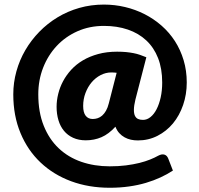

<svg xmlns="http://www.w3.org/2000/svg" viewBox="-20 -720 890 860"><path d="M597.5 -91Q581.5 -91 566.5 -94.2Q551.5 -97.5 538.2 -104.8Q525 -112 514.2 -123.8Q503.5 -135.5 497 -152.5Q467 -119.5 434.5 -105.5Q402 -91.5 364.5 -91.5Q332 -91.5 307.5 -102.8Q283 -114 266.5 -134Q250 -154 241.8 -181.5Q233.5 -209 233.5 -241.5Q233.5 -270 240.8 -299.5Q248 -329 262.5 -356.2Q277 -383.5 299.2 -407.8Q321.5 -432 351.5 -449.8Q381.5 -467.5 419.8 -478Q458 -488.5 504.5 -488.5Q526.5 -488.5 544.5 -486.8Q562.5 -485 578 -482Q593.5 -479 607.2 -474.2Q621 -469.5 635.5 -463.5L586.5 -274Q580 -247 579.8 -229.5Q579.5 -212 584.2 -201.8Q589 -191.5 598.2 -187.2Q607.5 -183 620.5 -183Q638.5 -183 654.2 -195.8Q670 -208.5 681.5 -231Q693 -253.5 699.8 -284Q706.5 -314.5 706.5 -350.5Q706.5 -412.5 688 -459.8Q669.5 -507 635.2 -539Q601 -571 552.8 -587.5Q504.5 -604 445.5 -604Q381 -604 327 -580Q273 -556 234 -514.2Q195 -472.5 173.2 -416.8Q151.5 -361 151.5 -297.5Q151.5 -217.5 175.8 -157Q200 -96.5 242.8 -56Q285.5 -15.5 344.2 4.8Q403 25 471.5 25Q511 25 544.2 20.8Q577.5 16.5 604.5 9.8Q631.5 3 652.5 -5.5Q673.5 -14 688.5 -22.5Q704.5 -31 716.2 -27.5Q728 -24 733.5 -10L754.5 44Q729.5 60.5 699.2 74.5Q669 88.5 633.8 99Q598.5 109.5 558 115.2Q517.5 121 471.5 121Q377.5 121 298.5 91.8Q219.5 62.5 161.8 8Q104 -46.5 71.8 -124Q39.5 -201.5 39.5 -297.5Q39.5 -350 53.5 -400.5Q67.5 -451 93.5 -495.5Q119.5 -540 156 -577.5Q192.5 -615 237.5 -642.2Q282.5 -669.5 335 -684.5Q387.5 -699.5 445.5 -699.5Q494 -699.5 540.2 -688.5Q586.5 -677.5 627.8 -656.5Q669 -635.5 703.8 -605Q738.5 -574.5 763.5 -535.8Q788.5 -497 802.5 -450.2Q816.5 -403.5 816.5 -350.5Q816.5 -297 800.2 -249.8Q784 -202.5 754.8 -167.2Q725.5 -132 685.2 -111.5Q645 -91 597.5 -91ZM395.5 -187Q406.5 -187 417.2 -190.5Q428 -194 437.5 -202.2Q447 -210.5 454.8 -224Q462.5 -237.5 467.5 -257.5L502.5 -394Q490.5 -395.5 478.5 -395.5Q453.5 -395.5 430.5 -383.5Q407.5 -371.5 390.2 -351Q373 -330.5 362.8 -303.2Q352.5 -276 352.5 -245.5Q352.5 -216 363.8 -201.5Q375 -187 395.5 -187Z"/></svg>

Font: Lato Black
Style: Regular
Weight: 900
Designer: Lukasz Dziedzic
Foundry: tyPoland Lukasz Dziedzic
Version: Version 2.007; 2014-02-27